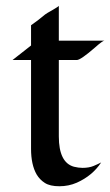

<svg xmlns="http://www.w3.org/2000/svg" viewBox="-20 -629 378 658"><path d="M22.9 -423.3 86.4 -473.1V-542.5Q112.8 -561 124 -570.8Q135.3 -580.6 143.1 -585Q150.9 -589.4 159.2 -594.2Q180.2 -606.4 181.6 -608.9V-489.7H337.9Q331.5 -489.3 305.7 -466.3Q256.3 -423.3 243.2 -423.3H181.6V-161.6Q181.6 -71.8 233.4 -57.6Q249 -53.7 262.7 -53.7Q285.2 -53.7 300.8 -60.3Q316.4 -66.9 326.7 -72.3Q296.9 -26.9 243.2 -2.9Q215.3 9.3 183.3 9.3Q151.4 9.3 133.8 -2Q116.2 -13.2 105.5 -31.2Q86.4 -64.5 86.4 -119.1V-423.3Z"/></svg>

Font: Fondamento
Style: Regular
Weight: 400
Version: Version 1.000